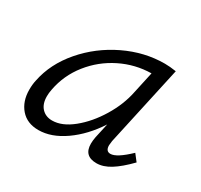

<svg xmlns="http://www.w3.org/2000/svg" viewBox="-99 -543 704 674"><g transform="rotate(30 252.5 -206.0)"><path d="M26 -101Q26 -123 30 -140Q45 -215 100 -279Q155 -343 233 -380.5Q311 -418 393 -418Q413 -418 439 -414L368 -90Q366 -76 366 -72Q366 -48 385 -48Q410 -48 459 -95L480 -68Q444 -31 415 -13Q386 5 359 5Q308 5 308 -45Q308 -58 311 -73L324 -132Q283 -69 229.5 -31.5Q176 6 124 6Q78 6 52 -24Q26 -54 26 -101ZM350 -278 369 -365Q304 -364 245.5 -335Q187 -306 146.5 -255Q106 -204 94 -140Q91 -125 91 -112Q91 -81 107 -64Q123 -47 149 -47Q189 -47 231.5 -81.5Q274 -116 306.5 -169.5Q339 -223 350 -278Z"/></g></svg>

Font: LXGW Bright GB
Style: Italic
Weight: 400
Italic angle: -12°
Designer: Christian Thalmann (Catharsis Fonts)
Foundry: LXGW / Christian Thalmann (Catharsis Fonts) / Fontworks Inc.
Version: Version 5.510